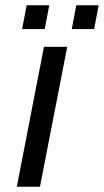

<svg xmlns="http://www.w3.org/2000/svg" viewBox="-20 -705 393 725"><path d="M233.9 -528.3 130.9 0H43.5L146 -528.3ZM352.5 -685.1 335.4 -595.2H251L268.1 -685.1ZM166 -685.1 148.9 -595.2H63.5L80.6 -685.1Z"/></svg>

Font: Arimo
Style: Italic
Weight: 400
Italic angle: -12°
Designer: Steve Matteson
Foundry: Monotype Imaging Inc.
Version: Version 1.33